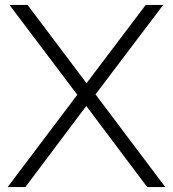

<svg xmlns="http://www.w3.org/2000/svg" viewBox="-20 -760 703 780"><path d="M11 0 294 -375 18.5 -740H92L331.5 -422L572 -740H643L368 -376.5L651.5 0H578L330.5 -329.5L83 0Z"/></svg>

Font: Encode Sans SmExp Lt
Style: Regular
Weight: 300
Width: 6
Designer: Multiple Designers
Foundry: Impallari Type
Version: Version 3.002; ttfautohint (v1.8.3) -l 8 -r 50 -G 200 -x 14 